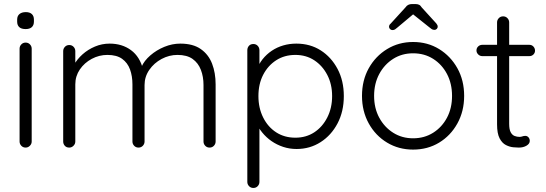

<svg xmlns="http://www.w3.org/2000/svg" viewBox="-20 -731 2702 951"><path d="M137 -30Q137 -18 128 -9Q119 0 107 0Q94 0 85.5 -9Q77 -18 77 -30V-490Q77 -502 85.5 -511Q94 -520 107 -520Q120 -520 128.5 -511Q137 -502 137 -490ZM107 -587Q86 -587 75.5 -596.5Q65 -606 65 -624V-634Q65 -652 76.5 -661.5Q88 -671 108 -671Q127 -671 137.5 -661.5Q148 -652 148 -634V-624Q148 -606 137.5 -596.5Q127 -587 107 -587Z M523 -515Q585 -515 629 -482.5Q673 -450 689 -386L675 -382L681 -400Q694 -430 724.5 -456.5Q755 -483 794 -499Q833 -515 873 -515Q936 -515 974.5 -488Q1013 -461 1030.5 -415.5Q1048 -370 1048 -313V-30Q1048 -18 1039.5 -9Q1031 0 1018 0Q1005 0 996.5 -9Q988 -18 988 -30V-310Q988 -351 975 -385Q962 -419 934 -439Q906 -459 859 -459Q818 -459 780.5 -439Q743 -419 719.5 -385Q696 -351 696 -310V-30Q696 -18 687.5 -9Q679 0 666 0Q653 0 644.5 -9Q636 -18 636 -30V-313Q636 -354 624 -387Q612 -420 585 -439.5Q558 -459 512 -459Q471 -459 434.5 -439.5Q398 -420 375.5 -387Q353 -354 353 -313V-30Q353 -18 344 -9Q335 0 323 0Q309 0 301 -9Q293 -18 293 -30V-478Q293 -490 301.5 -499Q310 -508 323 -508Q336 -508 344.5 -499Q353 -490 353 -478V-385L326 -348Q329 -378 345.5 -408Q362 -438 389 -462Q416 -486 450.5 -500.5Q485 -515 523 -515Z M1448 -515Q1516 -515 1568.5 -481.5Q1621 -448 1652 -389.5Q1683 -331 1683 -255Q1683 -179 1652 -120Q1621 -61 1568 -27Q1515 7 1449 7Q1414 7 1382.5 -3.5Q1351 -14 1325 -32Q1299 -50 1279 -74.5Q1259 -99 1247 -128L1265 -141V170Q1265 182 1256.5 191Q1248 200 1235 200Q1222 200 1213.5 191Q1205 182 1205 170V-482Q1205 -495 1213 -504Q1221 -513 1235 -513Q1248 -513 1256.5 -504Q1265 -495 1265 -482V-374L1251 -382Q1261 -413 1280.5 -437.5Q1300 -462 1326 -479.5Q1352 -497 1383 -506Q1414 -515 1448 -515ZM1443 -459Q1389 -459 1348 -432.5Q1307 -406 1283.5 -360.5Q1260 -315 1260 -255Q1260 -196 1283.5 -149Q1307 -102 1348 -75.5Q1389 -49 1443 -49Q1496 -49 1536.5 -75.5Q1577 -102 1601 -149Q1625 -196 1625 -255Q1625 -314 1601 -360Q1577 -406 1536.5 -432.5Q1496 -459 1443 -459Z M2279 -256Q2279 -180 2245.5 -119.5Q2212 -59 2155 -24.5Q2098 10 2026 10Q1955 10 1897.5 -24.5Q1840 -59 1806.5 -119.5Q1773 -180 1773 -256Q1773 -333 1806.5 -393Q1840 -453 1897.5 -488Q1955 -523 2026 -523Q2098 -523 2155 -488Q2212 -453 2245.5 -393Q2279 -333 2279 -256ZM2219 -256Q2219 -317 2194 -364.5Q2169 -412 2125.5 -439.5Q2082 -467 2026 -467Q1971 -467 1927.5 -439.5Q1884 -412 1858.5 -364.5Q1833 -317 1833 -256Q1833 -195 1858.5 -148Q1884 -101 1927.5 -73.5Q1971 -46 2026 -46Q2082 -46 2125.5 -73.5Q2169 -101 2194 -148Q2219 -195 2219 -256ZM2037 -669 1950 -596Q1943 -590 1937.5 -586Q1932 -582 1924 -582Q1917 -582 1912 -587Q1907 -592 1907 -598Q1907 -602 1908.5 -606Q1910 -610 1915 -614L1988 -694Q1999 -711 2021 -711H2037Q2048 -711 2055.5 -707.5Q2063 -704 2069 -694L2141 -615Q2145 -610 2146.5 -606.5Q2148 -603 2148 -598Q2148 -593 2143.5 -588Q2139 -583 2132 -583Q2124 -583 2118 -587Q2112 -591 2105 -597L2016 -668Z M2369 -509H2602Q2614 -509 2622 -500.5Q2630 -492 2630 -480Q2630 -469 2622 -461Q2614 -453 2602 -453H2369Q2357 -453 2348.5 -461.5Q2340 -470 2340 -481Q2340 -493 2348.5 -501Q2357 -509 2369 -509ZM2472 -650Q2485 -650 2493.5 -641Q2502 -632 2502 -620V-118Q2502 -90 2509.5 -76Q2517 -62 2529 -57.5Q2541 -53 2553 -53Q2561 -53 2567.5 -55.5Q2574 -58 2582 -58Q2591 -58 2597.5 -51Q2604 -44 2604 -33Q2604 -19 2588 -9.5Q2572 0 2550 0Q2541 0 2523 -1.5Q2505 -3 2486 -12.5Q2467 -22 2454.5 -46Q2442 -70 2442 -115V-620Q2442 -632 2450.5 -641Q2459 -650 2472 -650Z"/></svg>

Font: Quicksand Light
Style: Regular
Weight: 400
Version: Version 3.004